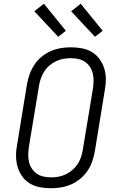

<svg xmlns="http://www.w3.org/2000/svg" viewBox="-20 -995 640 1023"><path d="M252 8Q221 8 192 2.5Q163 -3 139 -17.5Q115 -32 98.5 -55Q82 -78 74 -105Q66 -132 65.5 -162Q65 -192 71 -223L124 -548Q129 -575 138.5 -601Q148 -627 163.5 -650.5Q179 -674 201.5 -692.5Q224 -711 250 -722.5Q276 -734 303.5 -738.5Q331 -743 357 -743Q388 -743 417 -737.5Q446 -732 470 -717.5Q494 -703 510.5 -680Q527 -657 535.5 -630Q544 -603 544 -573Q544 -543 538 -512L485 -187Q480 -160 471 -134Q462 -108 446 -84.5Q430 -61 407.5 -42.5Q385 -24 359 -12.5Q333 -1 305.5 3.5Q278 8 252 8ZM252 -50Q272 -50 291.5 -53.5Q311 -57 330 -66Q349 -75 365.5 -89Q382 -103 393.5 -120.5Q405 -138 411.5 -157.5Q418 -177 421 -196L475 -522Q478 -542 478.5 -563Q479 -584 474.5 -603Q470 -622 459.5 -638Q449 -654 433.5 -665Q418 -676 398 -680.5Q378 -685 357 -685Q337 -685 317.5 -681.5Q298 -678 279 -669Q260 -660 243.5 -646Q227 -632 216 -614.5Q205 -597 198 -577.5Q191 -558 188 -539L134 -213Q131 -193 130.5 -172Q130 -151 134.5 -132Q139 -113 149.5 -97Q160 -81 175.5 -70Q191 -59 211 -54.5Q231 -50 252 -50ZM486 -799 359 -935 410 -975 527 -831ZM290 -799 163 -935 214 -975 331 -831Z"/></svg>

Font: Iosevka HT Light Extended
Style: Italic
Weight: 300
Width: 7
Italic angle: -9°
Monospace: yes
Designer: Belleve Invis
Foundry: Belleve Invis
Version: Version 32.3.0; ttfautohint (v1.8.4)